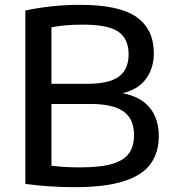

<svg xmlns="http://www.w3.org/2000/svg" viewBox="-20 -768 714 795"><path d="M287.5 7Q239.5 7 188 3.8Q136.5 0.5 85 -6.5V-724.5Q136.5 -735.5 193.8 -741.8Q251 -748 312.5 -748Q473.5 -748 545.2 -697.5Q617 -647 617 -547Q617 -487 585.2 -442.5Q553.5 -398 488 -382Q562 -368 599.8 -322.2Q637.5 -276.5 637.5 -204.5Q637.5 -137 603.8 -89.8Q570 -42.5 493 -17.8Q416 7 287.5 7ZM324 -666Q283.5 -666 252 -663.2Q220.5 -660.5 193 -655V-421H341Q431.5 -421 472 -450.8Q512.5 -480.5 512.5 -543Q512.5 -608 469.5 -637Q426.5 -666 324 -666ZM313 -75Q398 -75 446.5 -90Q495 -105 515 -134.5Q535 -164 535 -208.5Q535 -275 491.8 -306.2Q448.5 -337.5 354.5 -337.5H193V-82Q222.5 -78 251 -76.5Q279.5 -75 313 -75Z"/></svg>

Font: Encode Sans SemiExpanded SemiExpanded Medium
Style: Regular
Weight: 500
Width: 6
Designer: Multiple Designers
Foundry: Impallari Type
Version: Version 3.000; ttfautohint (v1.8.3) -l 8 -r 50 -G 200 -x 14 